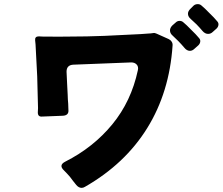

<svg xmlns="http://www.w3.org/2000/svg" viewBox="-20 -886 1077 929"><path d="M960 -736Q953 -744 946 -752Q939 -760 931 -768Q923 -775 916.5 -781.5Q910 -788 903 -794Q890 -805 889.5 -818.5Q889 -832 902 -844L917 -859Q925 -866 937 -866Q947 -866 954 -860Q958 -856 962.5 -852.5Q967 -849 972 -844L1014 -802Q1019 -797 1022.5 -792.5Q1026 -788 1030 -784Q1038 -776 1037 -766Q1036 -756 1028 -748L1010 -732Q1000 -722 987 -722Q972 -722 960 -736ZM872 -655Q865 -663 858 -671Q851 -679 843 -687Q836 -694 829 -700.5Q822 -707 816 -713Q803 -724 802.5 -737.5Q802 -751 814 -763L830 -777Q838 -785 849 -785Q859 -785 866 -779Q870 -775 874.5 -771.5Q879 -768 884 -763L926 -721Q931 -716 934.5 -711.5Q938 -707 942 -703Q950 -695 949 -685Q948 -675 940 -667L922 -651Q911 -640 899 -640Q884 -640 872 -655ZM349 9Q341 -1 333.5 -10.5Q326 -20 318 -31Q311 -39 304.5 -46Q298 -53 290 -61Q262 -87 296 -104Q432 -173 523.5 -284.5Q615 -396 647 -546Q651 -563 641.5 -573.5Q632 -584 615 -584L334 -573Q302 -571 302 -539L305 -476Q307 -450 307.5 -427Q308 -404 310 -384Q310 -376 310.5 -369Q311 -362 311 -355Q314 -328 285 -326L184 -322Q163 -320 163 -342L164 -363L160 -517L152 -671Q151 -676 151 -681Q151 -686 150 -691Q148 -710 168 -710Q177 -709 187.5 -709Q198 -709 211 -709Q254 -708 312 -709Q400 -709 486 -712.5Q572 -716 660 -721Q679 -723 694.5 -723.5Q710 -724 721 -726Q725 -727 729.5 -726Q734 -725 738 -723L796 -697Q805 -693 810.5 -684.5Q816 -676 815 -666Q800 -440 692.5 -266.5Q585 -93 391 18Q383 23 375 23Q361 23 349 9Z"/></svg>

Font: Higure Gothic Black
Style: Regular
Weight: 900
Designer: Yoshimichi Ohira
Foundry: Positype
Version: Version 1.000